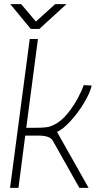

<svg xmlns="http://www.w3.org/2000/svg" viewBox="-20 -916 538 936"><path d="M412 0H367L238 -229Q225 -255 167 -255H103L70 0H29L125 -726H165L108 -293H152Q185 -293 205 -295.5Q225 -298 242 -307Q278 -324 308.5 -361.5Q339 -399 359.5 -437.5Q380 -476 388 -501L427 -499Q419 -463 389.5 -414Q360 -365 323 -325Q286 -285 258 -273ZM83 -896 155 -811 249 -896H304L172 -775H130L30 -896Z"/></svg>

Font: Bellota Text Light
Style: Italic
Weight: 300
Italic angle: -7.5°
Designer: Kemie Guaida
Foundry: Kemie Guaida
Version: Version 4.001